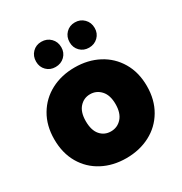

<svg xmlns="http://www.w3.org/2000/svg" viewBox="-182 -915 1000 1056"><g transform="rotate(-30 318.0 -387.5)"><path d="M317 7Q233 7 166.5 -28Q100 -63 62 -128Q24 -193 24 -281Q24 -368 62.5 -433Q101 -498 167.5 -533Q234 -568 318 -568Q402 -568 468.5 -533Q535 -498 573.5 -433Q612 -368 612 -281Q612 -194 573.5 -128.5Q535 -63 468 -28Q401 7 317 7ZM317 -163Q358 -163 385.5 -193.5Q413 -224 413 -281Q413 -338 385.5 -368Q358 -398 318 -398Q278 -398 251 -368Q224 -338 224 -281Q224 -223 250 -193Q276 -163 317 -163ZM230 -622Q196 -622 173.5 -644.5Q151 -667 151 -701Q151 -736 173.5 -759Q196 -782 230 -782Q265 -782 288 -759Q311 -736 311 -701Q311 -667 288 -644.5Q265 -622 230 -622ZM443 -622Q409 -622 386.5 -644.5Q364 -667 364 -701Q364 -736 386.5 -759Q409 -782 443 -782Q477 -782 500 -759Q523 -736 523 -701Q523 -667 500 -644.5Q477 -622 443 -622Z"/></g></svg>

Font: DVN-Poppins ExtBd
Style: Regular
Weight: 800
Designer: Ninad Kale (Devanagari), Jonny Pinhorn (Latin)
Foundry: Indian Type Foundry
Version: 4.004